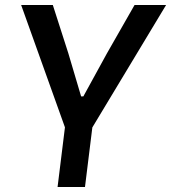

<svg xmlns="http://www.w3.org/2000/svg" viewBox="-20 -747 684 767"><path d="M241 -234 64.5 -727H191L253 -534L304 -362H313L407 -533.5L517.5 -727H643.5L346.5 -234ZM210 0 246.5 -295.5H356L319.5 0Z"/></svg>

Font: Spline Sans Mono Medium
Style: Italic
Weight: 500
Italic angle: -4°
Monospace: yes
Designer: Eben Sorkin, Mirko Velimirovic
Foundry: Sorkin Type
Version: Version 1.004